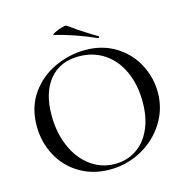

<svg xmlns="http://www.w3.org/2000/svg" viewBox="-115 -898 996 1020"><g transform="rotate(-15 383.0 -388.0)"><path d="M49 -312Q49 -415 101 -488.5Q153 -562 234.5 -599Q316 -636 401 -636Q496 -636 568 -591.5Q640 -547 678.5 -474Q717 -401 717 -319Q717 -228 669 -152Q621 -76 540.5 -32Q460 12 366 12Q273 12 200.5 -31.5Q128 -75 88.5 -149.5Q49 -224 49 -312ZM626 -291Q626 -384 593.5 -457Q561 -530 500.5 -571Q440 -612 360 -612Q256 -612 198 -541.5Q140 -471 140 -347Q140 -252 173 -175Q206 -98 265.5 -54Q325 -10 401 -10Q465 -10 516 -43Q567 -76 596.5 -139.5Q626 -203 626 -291ZM263 -756Q254 -758 271 -767Q288 -776 311 -783Q334 -790 338 -787Q362 -772 386 -754Q396 -748 427.5 -727Q459 -706 489 -689Q492 -688 492 -685Q492 -682 490 -680Q488 -678 485 -679Q373 -729 263 -756Z"/></g></svg>

Font: Cormorant Unicase Medium
Style: Regular
Weight: 500
Designer: Christian Thalmann (Catharsis Fonts)
Foundry: Catharsis Fonts
Version: Version 4.000